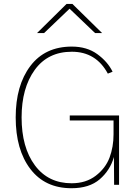

<svg xmlns="http://www.w3.org/2000/svg" viewBox="-20 -948 715 985"><path d="M60.5 -345.7Q60.5 -509.8 135.7 -609.4Q210.9 -709 348.6 -709Q425.8 -709 479 -670.4Q532.2 -631.8 557.6 -580.1L533.2 -570.3Q472.7 -682.6 348.6 -682.6Q225.6 -682.6 158.2 -589.4Q90.8 -496.1 90.8 -345.7Q90.8 -191.4 159.2 -99.6Q227.5 -7.8 347.7 -7.8Q420.9 -7.8 471.2 -46.4Q521.5 -85 542 -139.6Q562.5 -194.3 562.5 -258.8V-330.1H337.9V-355.5H590.8V0H565.4L564.5 -142.6Q544.9 -74.2 491.7 -28.3Q438.5 17.6 346.7 17.6Q210.9 17.6 135.7 -81.1Q60.5 -179.7 60.5 -345.7ZM169.9 -778.3 321.3 -927.7H351.6L503.9 -778.3H467.8L336.9 -903.3L206.1 -778.3Z"/></svg>

Font: Gothic A1 Thin
Style: Regular
Weight: 250
Designer: HanYang I&C Co.,Ltd.
Foundry: HanYang I&C Co.,Ltd.
Version: Version 2.50